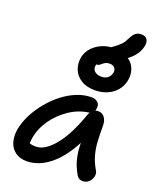

<svg xmlns="http://www.w3.org/2000/svg" viewBox="-176 -1090 994 1205"><g transform="rotate(20 320.5 -487.5)"><path d="M151 10Q104 10 73.5 -12.5Q43 -35 31.5 -74Q20 -113 29 -163Q39 -212 64.5 -261.5Q90 -311 126.5 -355Q163 -399 207.5 -433.5Q252 -468 300.5 -487.5Q349 -507 398 -507Q425 -507 441 -491Q457 -475 450 -444Q448 -431 438.5 -422Q429 -413 413 -411Q344 -401 285.5 -361Q227 -321 187.5 -265.5Q148 -210 136 -149Q131 -124 130.5 -103.5Q130 -83 138 -51L97 -131Q116 -109 131.5 -102.5Q147 -96 173 -96Q233 -96 296 -172.5Q359 -249 410 -395Q418 -416 433.5 -427.5Q449 -439 467 -439Q495 -439 510 -417.5Q525 -396 525 -366Q525 -308 527.5 -261Q530 -214 541.5 -172Q553 -130 579 -85Q587 -74 586.5 -58Q586 -42 578 -27Q570 -12 556 -2.5Q542 7 523 7Q508 7 498 0.5Q488 -6 482 -17Q467 -43 456 -70.5Q445 -98 438.5 -132.5Q432 -167 431 -213.5Q430 -260 435 -323L477 -325Q444 -230 403.5 -166Q363 -102 319.5 -63Q276 -24 233 -7Q190 10 151 10ZM401 -555Q344 -555 307 -578.5Q270 -602 255.5 -640Q241 -678 249 -721Q257 -758 282.5 -785.5Q308 -813 343.5 -828.5Q379 -844 415 -844Q437 -844 447 -831Q457 -818 453 -797Q450 -784 439.5 -773.5Q429 -763 409 -754Q380 -743 368 -731.5Q356 -720 352 -702Q348 -680 363.5 -664.5Q379 -649 409 -649Q434 -649 450.5 -661Q467 -673 473 -698Q477 -716 466.5 -730Q456 -744 433 -744Q413 -744 400.5 -736Q388 -728 379 -719.5Q370 -711 360 -711Q336 -711 327.5 -719Q319 -727 323 -749Q331 -786 362.5 -811.5Q394 -837 443 -837Q495 -837 526.5 -815.5Q558 -794 570.5 -759Q583 -724 575 -683Q566 -642 541 -613.5Q516 -585 479.5 -570Q443 -555 401 -555ZM414 -775Q392 -775 382 -782.5Q372 -790 375 -802Q377 -818 388 -829.5Q399 -841 420 -855Q448 -875 463 -891.5Q478 -908 491 -936Q506 -965 521 -975Q536 -985 555 -985Q583 -985 594.5 -969Q606 -953 601 -924Q593 -882 562.5 -848.5Q532 -815 491.5 -795Q451 -775 414 -775Z"/></g></svg>

Font: Shantell Sans Medium
Style: Italic
Weight: 500
Italic angle: -11°
Designer: Stephen Nixon, Anya Danilova, Shantell Martin
Foundry: Arrow Type
Version: Version 1.011;[c5ecc13dd]